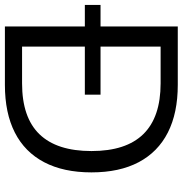

<svg xmlns="http://www.w3.org/2000/svg" viewBox="-2 -744 745 783"><g transform="rotate(90 370.5 -352.5)"><path d="M87 0V-705H325Q440 -705 519.5 -664.5Q599 -624 640.5 -545.5Q682 -467 682 -353Q682 -239 640.5 -160Q599 -81 519.5 -40.5Q440 0 325 0ZM169 -70H319Q458 -70 526.5 -141Q595 -212 595 -353Q595 -494 526 -564.5Q457 -635 319 -635H169ZM-1 -326V-390H365V-326Z"/></g></svg>

Font: NunitoSans1
Style: Book
Weight: 400
Designer: Vernon Adams
Foundry: Vernon Adams
Version: Version 3.101;gftools[0.9.27]